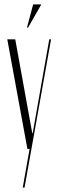

<svg xmlns="http://www.w3.org/2000/svg" viewBox="-20 -674 263 869"><path d="M107 -549H102L130 -654H167ZM13 -496H49L126 -71H128L203 -496H211L91 175H83L114 0H104Z"/></svg>

Font: Moniqa ExtLt Narrow Display
Style: Regular
Weight: 200
Width: 4
Designer: Rajesh Rajput
Foundry: Rajesh Rajput
Version: Version 1.000